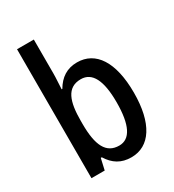

<svg xmlns="http://www.w3.org/2000/svg" viewBox="-185 -865 887 980"><g transform="rotate(-30 258.5 -375.0)"><path d="M168 -559V-760H69V0H147L162 -66H168C199 -16 240 10 300 10C409 10 475 -90 475 -270C475 -452 409 -549 300 -549C240 -549 198 -520 168 -469H164C165 -498 168 -531 168 -559ZM274 -465C341 -465 374 -400 374 -272C374 -138 340 -73 276 -73C199 -73 168 -136 168 -263V-280C168 -393 191 -465 274 -465Z"/></g></svg>

Font: Noto Sans Sinhala UI Condensed Medium
Style: Regular
Weight: 500
Width: 3
Designer: Jelle Bosma - Monotype Design Team
Foundry: Monotype Imaging Inc.
Version: Version 2.006